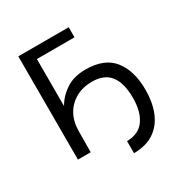

<svg xmlns="http://www.w3.org/2000/svg" viewBox="-170 -744 943 990"><g transform="rotate(-30 302.0 -249.5)"><path d="M153 -275Q178 -320 225 -351.5Q272 -383 343 -383Q455 -383 507 -317Q559 -251 559 -137Q559 -64 536 -7Q513 50 466 82.5Q419 115 344 116V44Q415 43 448.5 -5Q482 -53 482 -135Q482 -222 447.5 -267Q413 -312 340 -312Q285 -312 243 -288.5Q201 -265 177.5 -223Q154 -181 154 -124L153 0H77V-615H377V-555H153Z"/></g></svg>

Font: Nata Sans
Style: Regular
Weight: 400
Designer: Daniel Uzquiano Cruz
Version: Version 1.001